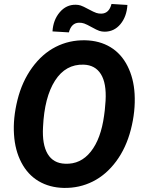

<svg xmlns="http://www.w3.org/2000/svg" viewBox="-20 -920 715 950"><path d="M295.9 9.8Q225.1 8.3 171.1 -23.7Q117.2 -55.7 85.7 -116Q54.2 -176.3 49.3 -254.4Q43.9 -334.5 66.4 -425.3Q88.9 -516.1 138.7 -585Q188.5 -653.8 255.6 -688Q322.8 -722.2 400.9 -720.7Q472.7 -719.2 526.4 -686.8Q580.1 -654.3 610.8 -593.5Q641.6 -532.7 646 -455.6Q650.9 -369.6 627.4 -278.8Q604 -188 554.7 -121.6Q505.4 -55.2 439.2 -22Q373 11.2 295.9 9.8ZM498.5 -375 502.4 -421.4Q507.3 -508.3 479.2 -553.2Q451.2 -598.1 394 -600.1Q304.7 -603 252.2 -521Q199.7 -439 192.9 -291.5Q188 -205.1 215.8 -158.4Q243.7 -111.8 302.2 -109.9Q378.9 -106.4 429.2 -169.7Q479.5 -232.9 495.1 -348.6ZM610.4 -895.5Q606.9 -837.9 575.9 -800.5Q544.9 -763.2 497.6 -763.2Q483.9 -763.2 471.4 -767.3Q459 -771.5 434.1 -785.4Q409.2 -799.3 396.7 -803.7Q384.3 -808.1 370.1 -807.6Q333 -806.2 320.8 -759.8L239.7 -764.6Q243.2 -821.3 275.6 -859.4Q308.1 -897.5 355 -896.5Q367.7 -896.5 379.2 -892.8Q390.6 -889.2 417.7 -874.5Q444.8 -859.9 456.8 -856Q468.8 -852.1 482.4 -852.5Q520 -854 531.7 -900.4Z"/></svg>

Font: RobotoDraft
Style: Bold Italic
Weight: 700
Italic angle: -12°
Version: Version 2.001150; 2014